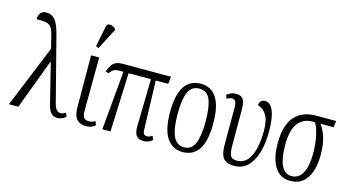

<svg xmlns="http://www.w3.org/2000/svg" viewBox="-86 -1150 2740 1503"><g transform="rotate(15 1283.5 -398.5)"><path d="M45 0 251 -505 236 -564Q226 -613 215.5 -641Q205 -669 189 -681.5Q173 -694 147.5 -697Q122 -700 82 -699Q81 -727 96 -748.5Q111 -770 145 -770Q185 -770 213.5 -738Q242 -706 264 -618L393 -118Q405 -66 420 -51.5Q435 -37 452 -37Q464 -37 474 -41.5Q484 -46 494 -52L506 -22Q495 -11 477 -2.5Q459 6 438 6Q405 6 386 -15Q367 -36 355 -85L276 -403H272L121 0Z M672 10Q622 10 596 -18.5Q570 -47 569 -113L567 -536H633L630 -109Q629 -70 640 -51.5Q651 -33 681 -33Q695 -33 707.5 -36Q720 -39 733 -48L746 -18Q718 10 672 10ZM608 -606 586 -616 619 -781Q623 -801 636 -805Q649 -809 665.5 -803Q682 -797 695 -785V-773Z M802 0 845 -477H805Q783 -477 767 -468Q751 -459 734 -436L709 -444Q721 -474 734 -494.5Q747 -515 767.5 -525.5Q788 -536 824 -536H1215L1208 -477H1107L1119 -81Q1119 -60 1126.5 -48.5Q1134 -37 1152 -37Q1165 -37 1175 -41.5Q1185 -46 1195 -52L1208 -22Q1178 6 1137 6Q1093 6 1076 -19Q1059 -44 1060 -97L1068 -477H887L868 0Z M1453 10Q1371 10 1325 -58Q1279 -126 1279 -268Q1279 -544 1456 -544Q1540 -544 1584.5 -475.5Q1629 -407 1629 -268Q1629 -125 1584 -57.5Q1539 10 1453 10ZM1455 -29Q1517 -29 1542 -90Q1567 -151 1567 -268Q1567 -386 1542 -445Q1517 -504 1454 -504Q1391 -504 1365.5 -445Q1340 -386 1340 -268Q1340 -150 1367 -89.5Q1394 -29 1455 -29Z M1871 10Q1810 10 1784 -21.5Q1758 -53 1758 -127V-426Q1758 -464 1749.5 -480Q1741 -496 1723 -496Q1714 -496 1704 -493.5Q1694 -491 1680 -482L1668 -511Q1701 -539 1740 -539Q1776 -539 1792.5 -523Q1809 -507 1813 -481Q1817 -455 1817 -424V-140Q1817 -85 1829 -60Q1841 -35 1883 -35Q1933 -35 1965 -71.5Q1997 -108 2012 -171.5Q2027 -235 2027 -314Q2027 -403 1998.5 -445.5Q1970 -488 1930 -497Q1931 -521 1944 -532.5Q1957 -544 1975 -544Q2008 -544 2028.5 -514.5Q2049 -485 2058 -434Q2067 -383 2067 -318Q2067 -222 2045 -148Q2023 -74 1979.5 -32Q1936 10 1871 10Z M2326 10Q2243 10 2199.5 -59Q2156 -128 2156 -252Q2156 -395 2217 -465.5Q2278 -536 2390 -536H2553L2547 -484H2440Q2469 -446 2487 -388.5Q2505 -331 2505 -246Q2505 -171 2486 -113.5Q2467 -56 2427 -23Q2387 10 2326 10ZM2327 -29Q2385 -29 2415 -85.5Q2445 -142 2445 -243Q2445 -324 2430 -390Q2415 -456 2395 -484H2377Q2303 -484 2259.5 -429.5Q2216 -375 2216 -250Q2216 -145 2243 -87Q2270 -29 2327 -29Z"/></g></svg>

Font: Noto Serif ExtraCondensed Light
Style: Regular
Weight: 300
Width: 2
Designer: Monotype Design Team
Foundry: Monotype Imaging Inc.
Version: Version 2.014; ttfautohint (v1.8.4.7-5d5b)